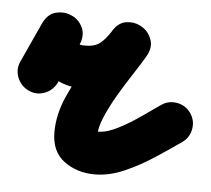

<svg xmlns="http://www.w3.org/2000/svg" viewBox="-68 -354 496 452"><g transform="rotate(5 180.0 -128.5)"><path d="M-26 -192Q-15 -216 -4.5 -239Q6 -262 17 -286Q28 -308 47.5 -313Q67 -318 84 -310Q101 -303 110 -285Q119 -267 109 -244Q109 -243 113.5 -242.5Q118 -242 122 -242Q145 -242 157.5 -252Q170 -262 182 -281Q195 -303 215 -305.5Q235 -308 251 -298Q267 -289 274 -270Q281 -251 268 -229Q257 -210 240.5 -185Q224 -160 207.5 -132Q191 -104 180 -78Q169 -52 169 -33Q169 -31 167.5 -34.5Q166 -38 165 -39Q159 -47 160 -45Q161 -43 171 -43Q191 -43 218 -57Q245 -71 270.5 -89Q296 -107 312 -118Q329 -130 349.5 -126.5Q370 -123 382 -106Q394 -89 390.5 -68.5Q387 -48 370 -36Q343 -17 309.5 5Q276 27 240.5 42.5Q205 58 171 58Q129 58 98.5 35.5Q68 13 68 -33Q68 -75 87.5 -118.5Q107 -162 133.5 -203.5Q160 -245 182 -281Q195 -303 215 -305.5Q235 -308 251 -298Q267 -289 274 -270Q281 -251 268 -229Q243 -187 207.5 -164Q172 -141 122 -141Q84 -141 53.5 -161Q23 -181 11.5 -214Q0 -247 17 -285Q27 -308 46.5 -313Q66 -318 84 -310Q101 -302 110 -284Q119 -266 109 -243Q87 -195 66 -150Q57 -131 37.5 -123.5Q18 -116 -1 -125Q-20 -134 -27.5 -153.5Q-35 -173 -26 -192Z"/></g></svg>

Font: FRB American Cursive Guidelines Arrows Ultra
Style: Bold Italic
Weight: 1000
Italic angle: -25°
Version: Version 2.0;Modular Font Editor K font №1